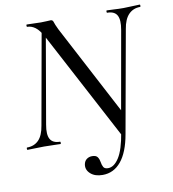

<svg xmlns="http://www.w3.org/2000/svg" viewBox="-89 -702 873 971"><g transform="rotate(-10 348.0 -217.0)"><path d="M360 191Q321 191 298.5 171Q276 151 280 124Q283 106 295 97Q307 88 323 88Q344 88 351.5 99.5Q359 111 361 125.5Q363 140 369 151Q375 162 393 162Q424 162 449.5 122Q475 82 489 -4L509 9Q493 99 455 145Q417 191 360 191ZM490 10 197 -543Q175 -584 155 -598.5Q135 -613 114 -613Q111 -613 111 -619Q111 -625 114 -625Q131 -625 151 -624Q171 -623 186 -623Q201 -623 216 -624Q231 -625 236 -625Q247 -625 250 -613.5Q253 -602 267 -573L516 -100L509 9Q509 13 500.5 14Q492 15 490 10ZM7 0Q5 0 5 -6Q5 -12 7 -12Q44 -12 67 -35.5Q90 -59 98 -109L186 -602L207 -600L122 -109Q113 -59 126.5 -35.5Q140 -12 177 -12Q179 -12 179 -6Q179 0 177 0Q159 0 139 -1Q119 -2 93 -2Q70 -2 48.5 -1Q27 0 7 0ZM509 9 494 -35 579 -515Q588 -565 575 -589Q562 -613 524 -613Q522 -613 522 -619Q522 -625 524 -625Q541 -625 562 -623.5Q583 -622 609 -622Q631 -622 653 -623.5Q675 -625 694 -625Q696 -625 696 -619Q696 -613 694 -613Q658 -613 634.5 -589Q611 -565 603 -515Z"/></g></svg>

Font: Cormorant Light Medium
Style: Italic
Weight: 500
Italic angle: -10°
Version: Version 4.000